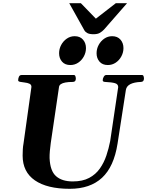

<svg xmlns="http://www.w3.org/2000/svg" viewBox="-20 -1159 915 1193"><path d="M413.1 14.2Q272.9 14.2 196.8 -38.3Q120.6 -90.8 120.6 -192.4Q120.6 -212.4 121.8 -231.9Q123 -251.5 126 -266.6L175.3 -619.1Q175.3 -633.3 162.8 -638.9Q150.4 -644.5 134 -646.2Q117.7 -647.9 105.2 -650.4Q92.8 -652.8 92.8 -660.2Q92.8 -670.9 97.4 -681.9Q102.1 -692.9 114.3 -692.9H439Q446.3 -692.9 448.7 -684.8Q451.2 -676.8 451.2 -670.4Q451.2 -649.9 432.1 -649.9Q405.3 -649.9 386.7 -646.5Q368.2 -643.1 358.2 -636.2Q348.1 -629.4 346.7 -618.7L295.4 -270.5Q292 -247.6 289.8 -221.2Q287.6 -194.8 288.1 -176.3Q291.5 -96.7 328.4 -64.2Q365.2 -31.7 432.1 -31.7Q493.2 -31.7 533.9 -53.5Q574.7 -75.2 600.3 -111.6Q626 -147.9 640.9 -192.4Q655.8 -236.8 664.6 -282.2L714.4 -617.7Q714.4 -636.2 694.6 -642.1Q674.8 -647.9 633.3 -649.9Q618.2 -650.4 618.2 -660.2Q618.2 -670.9 624.5 -681.9Q630.9 -692.9 639.6 -692.9H862.3Q869.6 -692.9 872.1 -685.3Q874.5 -677.7 874.5 -671.4Q874.5 -650.4 855.5 -649.9Q814 -648.4 790 -636.2Q766.1 -624 762.2 -600.6L710.4 -266.6Q688 -123 614 -54.4Q540 14.2 413.1 14.2ZM649.9 -754.9Q616.7 -754.9 598.4 -775.9Q580.1 -796.9 580.1 -828.1Q580.1 -855.5 593 -879.6Q606 -903.8 627.9 -918.9Q649.9 -934.1 676.8 -934.1Q710 -934.1 728.5 -912.8Q747.1 -891.6 747.1 -859.9Q747.1 -833 734.1 -808.8Q721.2 -784.7 699.2 -769.8Q677.2 -754.9 649.9 -754.9ZM417 -754.9Q383.8 -754.9 365.5 -775.9Q347.2 -796.9 347.2 -828.1Q347.2 -855.5 360.1 -879.6Q373 -903.8 395 -918.9Q417 -934.1 443.8 -934.1Q477.1 -934.1 495.6 -912.8Q514.2 -891.6 514.2 -859.9Q514.2 -833 501.2 -808.8Q488.3 -784.7 466.3 -769.8Q444.3 -754.9 417 -754.9ZM561 -946.3Q536.1 -946.3 522.9 -953.4Q509.8 -960.4 503.9 -971.2L410.2 -1139.2H482.4L575.7 -1043L699.7 -1139.2H769.5L626.5 -975.6Q616.2 -964.4 601.3 -955.3Q586.4 -946.3 561 -946.3Z"/></svg>

Font: Gelasio
Style: Bold Italic
Weight: 700
Italic angle: -8.5°
Designer: Eben Sorkin
Foundry: Eben Sorkin
Version: Version 1.008